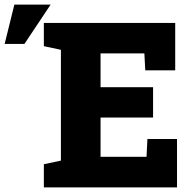

<svg xmlns="http://www.w3.org/2000/svg" viewBox="-25 -810 829 830"><path d="M164.6 0V-100.1L238.3 -115.7V-594.7L164.6 -610.4V-710.9H732.4V-505.9H603L599.1 -579.1H409.7V-433.1H636.7V-301.8H409.7V-132.3H608.4L612.3 -209H740.2V0ZM-4.9 -620.1 37.1 -790H193.8L80.6 -620.1Z"/></svg>

Font: Roboto Slab LO Black
Style: Regular
Weight: 900
Designer: Google
Version: Version 2.000